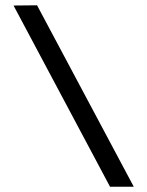

<svg xmlns="http://www.w3.org/2000/svg" viewBox="-20 -706 557 726"><path d="M396 0 31.2 -685.1 120.1 -686 485.8 0Z"/></svg>

Font: Kay Pho Du SemiBold
Style: Regular
Weight: 600
Designer: Victor Gaultney, Khu Oo Reh
Foundry: SIL International
Version: Version 3.000